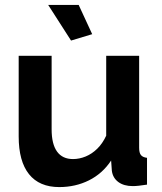

<svg xmlns="http://www.w3.org/2000/svg" viewBox="-20 -751 658 781"><path d="M56 -524H190V-225Q190 -165 212 -134.5Q234 -104 277 -104Q303 -104 328.5 -114.5Q354 -125 375.5 -146Q397 -167 412 -199V-524H546V-150Q546 -129 553.5 -120Q561 -111 578 -109V0Q558 3 544.5 4.5Q531 6 520 6Q484 6 461.5 -10.5Q439 -27 435 -56L432 -98Q397 -45 342 -17.5Q287 10 221 10Q140 10 98 -42.5Q56 -95 56 -196ZM176 -731H300L355 -612L269 -586Z"/></svg>

Font: YasnoRaleway
Style: Bold
Weight: 700
Designer: Matt McInerney, Pablo Impallari, Rodrigo Fuenzalida
Foundry: Matt McInerney, Pablo Impallari, Rodrigo Fuenzalida
Version: Version 4.026